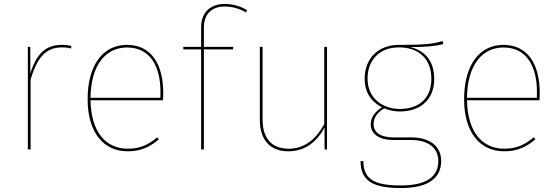

<svg xmlns="http://www.w3.org/2000/svg" viewBox="-20 -755 2815 970"><path d="M292.6 -528.3C212.1 -528.3 164.4 -484.9 133.4 -383.7L133 -518.3H120.7V0H134.7V-352.9C168 -466.7 212.7 -515.6 292.6 -515.6C311.3 -515.6 325.6 -513.6 338.6 -510.1L341.1 -522.9C329 -525.9 314.3 -528.3 292.6 -528.3Z M804.7 -285.9C804.7 -427 746.9 -528.3 620.9 -528.3C500.4 -528.3 422.7 -426 422.7 -254.3C422.7 -86.3 502.3 9.4 625.6 9.4C692.6 9.4 737.1 -13 782.6 -50.8L774.7 -61.4C729.7 -24.3 688.9 -3.7 625.6 -3.7C515.9 -3.7 440.2 -86.2 437.2 -248.6H803.3C804.3 -260.4 804.7 -271.4 804.7 -285.8ZM790.1 -260.8H437.2C439.1 -428 515.2 -515.1 621.7 -515.1C739 -515.1 790.7 -419.4 790.7 -290.6C790.7 -277.1 790.7 -270.8 790.1 -260.8Z M1115.7 -722C1156.7 -722 1191.4 -710.1 1223.1 -692.4L1228.9 -703.8C1196.7 -722.4 1157.6 -735.1 1114.9 -735.1C1045.3 -735.1 996.1 -694.4 996.1 -617.6V-518.3H905.9V-505.6H996.1V0H1010.1V-505.6H1156.9L1159 -518.3H1010.1V-615.9C1010.1 -688.7 1053.6 -722 1115.7 -722Z M1632.1 -518.3H1618.1V-127.7C1577.6 -54.8 1521.6 -3.7 1438.4 -3.7C1355.8 -3.7 1306.7 -52.7 1306.7 -150.4V-518.3H1292.7V-149.6C1292.7 -46 1346.7 9.4 1436.7 9.4C1522.7 9.4 1581.3 -40.4 1619.4 -110L1619.8 0H1632.1Z M2215.9 -547.9C2176.3 -536.3 2147.9 -527.9 1995.3 -528.3C1892 -528.3 1822.4 -460.4 1822.4 -357.8C1822.4 -286.7 1855.9 -240.8 1909.6 -213C1877.7 -192.4 1853 -164.9 1853 -126.7C1853 -79.9 1892.6 -47.6 1969.6 -47.6H2058.4C2144 -47.6 2194.4 -7 2194.4 58.6C2194.4 137.3 2136 181.9 2004.6 181.9C1869.9 181.9 1816.4 150.2 1815.6 58.7H1801.6C1801.6 158.4 1863.3 195 2004.6 195C2143.4 195 2208.9 145.2 2208.9 57.7C2208.9 -13 2154.7 -60.7 2059.3 -60.7H1970.4C1898.7 -60.7 1867.4 -87.7 1867.4 -128.8C1867.4 -162.5 1889.5 -189.2 1921.2 -207.8C1943.9 -198.1 1970.2 -191.8 1999.4 -191.8C2105.7 -191.8 2173.7 -253.3 2173.7 -356C2173.7 -442.7 2130.7 -499 2052.9 -516.9C2141.7 -517.3 2188.3 -523.4 2220.1 -532.6ZM1995.7 -515.6C2088.9 -515.6 2159.3 -464.3 2159.3 -356C2159.3 -259 2097.3 -204.6 1999.4 -204.6C1915.7 -204.6 1836.9 -256 1836.9 -357.8C1836.9 -449.8 1895.1 -515.6 1995.7 -515.6Z M2706.7 -285.9C2706.7 -427 2648.9 -528.3 2522.9 -528.3C2402.4 -528.3 2324.7 -426 2324.7 -254.3C2324.7 -86.3 2404.3 9.4 2527.6 9.4C2594.6 9.4 2639.1 -13 2684.6 -50.8L2676.7 -61.4C2631.7 -24.3 2590.9 -3.7 2527.6 -3.7C2417.9 -3.7 2342.2 -86.2 2339.2 -248.6H2705.3C2706.3 -260.4 2706.7 -271.4 2706.7 -285.8ZM2692.1 -260.8H2339.2C2341.1 -428 2417.2 -515.1 2523.7 -515.1C2641 -515.1 2692.7 -419.4 2692.7 -290.6C2692.7 -277.1 2692.7 -270.8 2692.1 -260.8Z"/></svg>

Font: Fira Sans Hair
Style: Regular
Weight: 100
Designer: bBox Type GmbH & Carrois Corporate GbR & Edenspiekermann AG
Foundry: bBox Type GmbH & Carrois Corporate GbR & Edenspiekermann AG
Version: Version 4.300;PS 004.300;hotconv 1.0.88;makeotf.lib2.5.64775